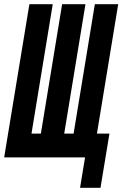

<svg xmlns="http://www.w3.org/2000/svg" viewBox="-39 -755 587 921"><path d="M345 146 369 0H-19L102 -735H214L112 -114H157L259 -735H371L269 -114H314L416 -735H528L426 -114H486L443 146Z"/></svg>

Font: Iosevka SS18 Heavy
Style: Italic
Weight: 900
Italic angle: -9°
Monospace: yes
Designer: Belleve Invis
Foundry: Belleve Invis
Version: Version 25.1.1; ttfautohint (v1.8.4)